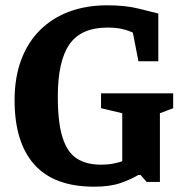

<svg xmlns="http://www.w3.org/2000/svg" viewBox="-20 -686 688 724"><path d="M441 -259 361 -278V-334H633V-278L583 -259V0H533L510 -26H501Q473 -9 433.5 4.5Q394 18 335 18Q184 18 109.5 -65.5Q35 -149 35 -308Q35 -394 60 -460.5Q85 -527 131.5 -573Q178 -619 242 -642.5Q306 -666 384 -666Q453 -666 500.5 -654Q548 -642 577 -635V-455H502L481 -563Q467 -570 443.5 -576Q420 -582 385 -582Q286 -582 242 -519Q198 -456 198 -322Q198 -223 216 -167Q234 -111 270 -88Q306 -65 361 -65Q386 -65 406.5 -69Q427 -73 441 -78Z"/></svg>

Font: Faustina VF Beta
Style: Regular
Weight: 400
Designer: Alfonso Garcia
Foundry: Omnibus-Type
Version: Version 1.006